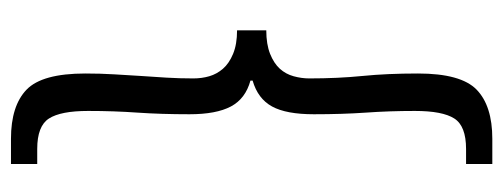

<svg xmlns="http://www.w3.org/2000/svg" viewBox="-298 -450 900 343"><g transform="rotate(90 151.5 -278.0)"><path d="M272.5 105V151.9H227.5Q168.5 151.9 139.6 124Q110.8 96.2 110.8 19Q110.8 -7.8 112.3 -32.5Q113.8 -57.1 115.2 -80.1Q116.7 -103 118.2 -126Q119.6 -148.9 119.6 -173.8Q119.6 -189 115.7 -202.4Q111.8 -215.8 102.3 -226.8Q92.8 -237.8 75.7 -244.9Q58.6 -252 33.7 -252V-304.2Q58.6 -304.2 75.7 -311Q92.8 -317.9 102.3 -328.4Q111.8 -338.9 115.7 -353Q119.6 -367.2 119.6 -380.9Q119.6 -432.1 115.2 -476.1Q110.8 -520 110.8 -575.2Q110.8 -651.9 139.6 -679.9Q168.5 -708 227.5 -708H272.5V-661.1H245.6Q204.6 -661.1 191.2 -640.1Q177.7 -619.1 177.7 -569.8Q177.7 -523.9 180.7 -481.9Q183.6 -439.9 183.6 -389.2Q183.6 -339.8 169.7 -314.5Q155.8 -289.1 123.5 -279.8V-275.9Q155.8 -267.1 169.7 -241Q183.6 -214.8 183.6 -167Q183.6 -116.2 180.7 -74.2Q177.7 -32.2 177.7 14.2Q177.7 63 191.2 84Q204.6 105 245.6 105Z"/></g></svg>

Font: Pyidaungsu
Style: Regular
Weight: 400
Designer: Sun Tun
Foundry: MCF
Version: Version 2.053; ttfautohint (v1.8.2)